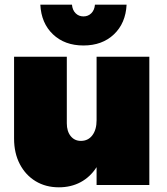

<svg xmlns="http://www.w3.org/2000/svg" viewBox="-20 -789 711 819"><path d="M617 -547V0H392V-76Q365 -34 324 -12Q283 10 231 10Q175 10 132 -16Q89 -42 64.5 -89Q40 -136 40 -198V-547H265V-263Q265 -229 281.5 -208.5Q298 -188 325 -188Q356 -188 374 -212Q392 -236 392 -276V-547ZM385 -769H520Q516 -690 466 -642.5Q416 -595 336 -595Q256 -595 206 -642.5Q156 -690 152 -769H287Q289 -746 302.5 -732.5Q316 -719 336 -719Q356 -719 369.5 -732.5Q383 -746 385 -769Z"/></svg>

Font: Argentum Sans Black
Style: Regular
Weight: 900
Designer: Julieta Ulanovsky (Modified by Cristiano Sobral)
Foundry: Julieta Ulanovsky
Version: Version 1.000; ttfautohint (v1.5.65-e2d9)